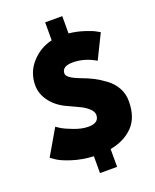

<svg xmlns="http://www.w3.org/2000/svg" viewBox="-193 -1071 1065 1318"><g transform="rotate(-20 339.0 -412.5)"><path d="M91 -579Q91 -674 152.5 -742.5Q214 -811 303 -832V-963H428V-837Q484 -831 537 -814Q590 -797 614 -783L639 -769L552 -592Q471 -640 387 -640Q307 -640 307 -587Q307 -555 400 -520Q449 -502 487 -482.5Q525 -463 567.5 -431.5Q610 -400 634 -356Q658 -312 658 -259Q658 -140 595 -75.5Q532 -11 428 8V138H303V15Q219 11 146.5 -12.5Q74 -36 44 -58L14 -79L123 -266Q135 -257 156.5 -244Q178 -231 234.5 -209.5Q291 -188 338 -188Q416 -188 416 -246Q416 -270 392.5 -292Q369 -314 340.5 -328.5Q312 -343 246 -373Q175 -405 133 -460.5Q91 -516 91 -579Z"/></g></svg>

Font: Spartan MB
Style: Regular
Weight: 900
Designer: Matt Bailey
Foundry: Matt Bailey
Version: Version 001.001